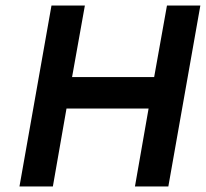

<svg xmlns="http://www.w3.org/2000/svg" viewBox="-20 -670 740 690"><path d="M165 -650H285L239 -393H534L580 -650H700L585 0H465L514 -280H219L170 0H50Z"/></svg>

Font: Overused Grotesk SemiBold
Style: Italic
Weight: 600
Italic angle: -10°
Version: Version 0.003